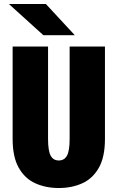

<svg xmlns="http://www.w3.org/2000/svg" viewBox="-20 -934 590 965"><path d="M275.5 11Q210 11 157.5 -12.8Q105 -36.5 74.2 -90.8Q43.5 -145 43.5 -235.5V-700H221.5V-236Q221.5 -176.5 234.5 -152Q247.5 -127.5 275.5 -127.5Q303.5 -127.5 316.8 -152Q330 -176.5 330 -236V-700H507.5V-235.5Q507.5 -145 476.8 -90.8Q446 -36.5 393.5 -12.8Q341 11 275.5 11ZM198 -757 24.5 -914H210.5L356 -757Z"/></svg>

Font: Trispace SemiCondensed ExtraBold
Style: Regular
Weight: 800
Width: 4
Designer: Tyler Finck
Foundry: Etcetera Type Company
Version: Version 1.210; ttfautohint (v1.8.3)